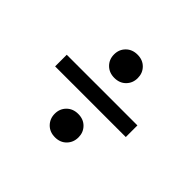

<svg xmlns="http://www.w3.org/2000/svg" viewBox="-112 -592 735 735"><g transform="rotate(45 256.0 -224.0)"><path d="M256 -127.5Q284.5 -127.5 302.2 -109.5Q320 -91.5 320 -64.5Q320 -37.5 302.2 -19.2Q284.5 -1 256 -1Q227.5 -1 209.5 -19.2Q191.5 -37.5 191.5 -64.5Q191.5 -91.5 209.5 -109.5Q227.5 -127.5 256 -127.5ZM256 -448.5Q284.5 -448.5 302.2 -430.5Q320 -412.5 320 -385.5Q320 -358.5 302.2 -340.5Q284.5 -322.5 256 -322.5Q227.5 -322.5 209.5 -340.5Q191.5 -358.5 191.5 -385.5Q191.5 -412.5 209.5 -430.5Q227.5 -448.5 256 -448.5ZM64.5 -256.5H447V-193.5H64.5Z"/></g></svg>

Font: Newsreader 16pt 16pt SemiBold
Style: Regular
Weight: 600
Version: Version 1.003